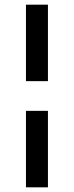

<svg xmlns="http://www.w3.org/2000/svg" viewBox="-20 -777 316 821"><path d="M91 -430V-757H185V-430ZM91 24V-303H185V24Z"/></svg>

Font: Montserrat_am3
Style: Regular
Weight: 400
Designer: Julieta Ulanovsky
Foundry: Julieta Ulanovsky, Armenina letters added by Vahan Hovhannisyan
Version: Version 2.001